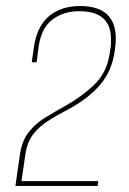

<svg xmlns="http://www.w3.org/2000/svg" viewBox="-20 -615 425 635"><path d="M31 0 46 -105Q53 -150 75 -178Q97 -206 129.5 -226Q162 -246 198 -266Q253 -297 293.5 -336.5Q334 -376 343 -440L345 -454Q347 -462 347 -470.5Q347 -479 347 -486Q347 -578 242 -578Q190 -578 153.5 -550.5Q117 -523 108 -462L101 -409H85L92 -458Q102 -528 142 -561.5Q182 -595 245 -595Q363 -595 363 -487Q363 -470 360 -450Q351 -381 311.5 -335Q272 -289 207 -254Q170 -235 139.5 -215.5Q109 -196 89.5 -170.5Q70 -145 64 -105L51 -16H305L303 0Z"/></svg>

Font: Alumni Sans Pinstripe
Style: Italic
Weight: 400
Italic angle: -8°
Designer: Robert E. Leuschke
Foundry: Robert E. Leuschke
Version: Version 1.010; ttfautohint (v1.8.4.7-5d5b)